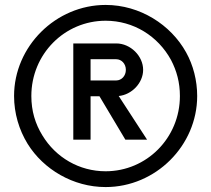

<svg xmlns="http://www.w3.org/2000/svg" viewBox="-20 -739 857 778"><path d="M734 -527C672 -639 547 -719 408 -719C206 -719 37 -551 37 -350C37 -280 57 -213 92 -156C156 -53 276 19 408 19C611 19 779 -149 779 -350C779 -413 763 -475 734 -527ZM408 -45C301 -45 206 -101 152 -190C123 -237 107 -289 107 -350C107 -520 242 -655 408 -655C521 -655 620 -593 673 -496C696 -452 709 -405 709 -350C709 -180 574 -45 408 -45ZM451 -563H277V-173H347V-349H383L488 -173H576L461 -350C514 -355 560 -403 560 -456C560 -512 509 -563 451 -563ZM451 -413H347V-499H451C472 -499 490 -481 490 -456C490 -431 472 -413 451 -413Z"/></svg>

Font: LilGrotesk
Style: Regular
Weight: 400
Designer: Bastien Sozeau
Foundry: NBR — Bastien Sozeau
Version: Version 2.001